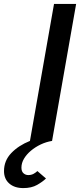

<svg xmlns="http://www.w3.org/2000/svg" viewBox="-74 -720 408 981"><path d="M45 241Q0 241 -26.8 217.5Q-53.5 194 -53.5 154Q-53.5 101 -16.5 62.2Q20.5 23.5 79 0L202 -700H315L192 0Q161.5 5 133.8 18.2Q106 31.5 83.8 50.2Q61.5 69 48.5 91Q35.5 113 35.5 136.5Q35.5 156 46 165.2Q56.5 174.5 70.5 174.5Q86 174.5 97.8 168Q109.5 161.5 117 154L161 192Q144 208.5 115.5 224.8Q87 241 45 241Z"/></svg>

Font: Overpass SemiBold
Style: Italic
Weight: 600
Italic angle: -10°
Designer: Delve Withrington, Dave Bailey, Thomas Jockin
Foundry: Delve Fonts LLC
Version: Version 4.000